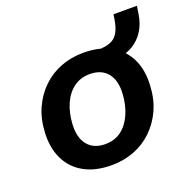

<svg xmlns="http://www.w3.org/2000/svg" viewBox="-114 -732 851 855"><g transform="rotate(-20 311.0 -304.5)"><path d="M275 10Q198 10 145 -19.5Q92 -49 66 -103Q40 -157 44 -228Q47 -292 70 -342.5Q93 -393 131 -429.5Q169 -466 218.5 -485Q268 -504 325 -504Q402 -504 455 -474.5Q508 -445 534 -392Q560 -339 556 -266Q553 -202 530 -151.5Q507 -101 469 -64.5Q431 -28 381.5 -9Q332 10 275 10ZM280 -88Q325 -88 356.5 -112Q388 -136 406.5 -178Q425 -220 428 -272Q432 -335 403.5 -370Q375 -405 320 -405Q276 -405 244 -381.5Q212 -358 193.5 -316.5Q175 -275 172 -222Q168 -159 196.5 -123.5Q225 -88 280 -88ZM461 -429 393 -475 396 -494Q432 -495 454 -504.5Q476 -514 489 -537Q502 -560 508 -599L511 -619H622L616 -581Q610 -539 589.5 -506Q569 -473 536.5 -453Q504 -433 461 -429Z"/></g></svg>

Font: Nunito Sans 10pt
Style: Bold Italic
Weight: 700
Italic angle: -9°
Designer: Vernon Adams
Foundry: Vernon Adams
Version: Version 3.101;gftools[0.9.27]